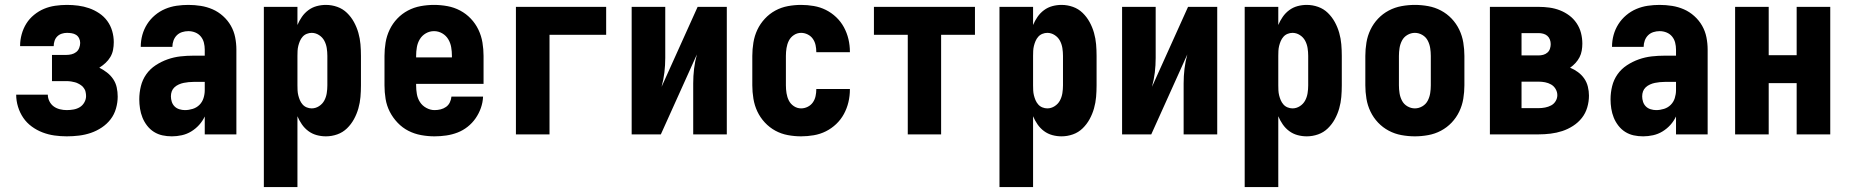

<svg xmlns="http://www.w3.org/2000/svg" viewBox="-20 -548 7540 783"><path d="M252 8Q227 8 202 4.5Q177 1 153.5 -8Q130 -17 109.5 -32Q89 -47 75 -67.5Q61 -88 53.5 -112.5Q46 -137 46 -162H175Q175 -148 181.5 -135Q188 -122 199 -114Q210 -106 224 -102.5Q238 -99 252 -99Q266 -99 280 -101.5Q294 -104 305.5 -111Q317 -118 324 -130.5Q331 -143 331 -156Q331 -156 331 -156Q331 -156 331 -156Q331 -162 330.5 -164.5Q330 -167 329.5 -170.5Q329 -174 328 -177.5Q327 -181 325 -184Q323 -187 321 -190Q319 -193 316.5 -195.5Q314 -198 311 -200Q308 -202 305 -204Q302 -206 298.5 -207.5Q295 -209 292 -210.5Q289 -212 285.5 -212.5Q282 -213 278.5 -214Q275 -215 271.5 -215.5Q268 -216 264.5 -216.5Q261 -217 257.5 -217Q254 -217 250 -217H192V-324H250Q261 -324 271.5 -326.5Q282 -329 290.5 -335.5Q299 -342 303 -352.5Q307 -363 307 -373Q307 -383 302.5 -392Q298 -401 290 -406Q282 -411 272 -412.5Q262 -414 253 -414Q242 -414 231.5 -410.5Q221 -407 213.5 -399.5Q206 -392 202.5 -381.5Q199 -371 199 -360Q199 -360 199 -360Q199 -360 199 -360H62Q62 -360 62 -360.5Q62 -361 62 -362Q62 -385 68.5 -408.5Q75 -432 87.5 -452Q100 -472 119 -487.5Q138 -503 159.5 -512Q181 -521 205 -524.5Q229 -528 253 -528Q276 -528 299 -525Q322 -522 343.5 -514.5Q365 -507 384.5 -494Q404 -481 417.5 -462.5Q431 -444 437.5 -421.5Q444 -399 444 -376Q444 -360 441 -344.5Q438 -329 430 -315.5Q422 -302 410 -291Q398 -280 385 -272Q401 -264 416 -252.5Q431 -241 441.5 -225.5Q452 -210 456 -191.5Q460 -173 460 -154Q460 -130 453 -105.5Q446 -81 431 -61.5Q416 -42 395 -28Q374 -14 350.5 -6Q327 2 302 5Q277 8 252 8Z M681 8Q661 8 642.5 4Q624 0 608 -10Q592 -20 580 -35.5Q568 -51 561 -68.5Q554 -86 551 -105Q548 -124 548 -143Q548 -170 554.5 -196.5Q561 -223 576.5 -245Q592 -267 615 -282Q638 -297 663.5 -306Q689 -315 715.5 -318Q742 -321 769 -321H815V-346Q815 -360 811.5 -374Q808 -388 799 -399Q790 -410 776.5 -415.5Q763 -421 748 -421Q735 -421 722.5 -417Q710 -413 701 -404Q692 -395 687.5 -382.5Q683 -370 683 -357H554Q554 -382 560.5 -405.5Q567 -429 580 -449.5Q593 -470 612 -486Q631 -502 653.5 -511.5Q676 -521 700 -524.5Q724 -528 748 -528Q774 -528 799 -524Q824 -520 847 -510Q870 -500 889.5 -482.5Q909 -465 921.5 -443Q934 -421 939 -396Q944 -371 944 -346V0H815V-73Q806 -54 792 -38.5Q778 -23 760 -12Q742 -1 721.5 3.5Q701 8 681 8ZM734 -99Q750 -99 766 -104Q782 -109 793.5 -120.5Q805 -132 810 -148Q815 -164 815 -180V-214H769Q759 -214 749 -213Q739 -212 729 -210Q719 -208 709 -203.5Q699 -199 691.5 -192Q684 -185 680.5 -175.5Q677 -166 677 -155Q677 -144 680.5 -133Q684 -122 692 -114Q700 -106 711.5 -102.5Q723 -99 734 -99Z M1056 215V-520H1193V-446Q1200 -463 1211 -479Q1222 -495 1237.5 -506.5Q1253 -518 1271.5 -523Q1290 -528 1309 -528Q1333 -528 1355.5 -520Q1378 -512 1395 -495.5Q1412 -479 1423.5 -458Q1435 -437 1441.5 -414Q1448 -391 1450 -367.5Q1452 -344 1452 -320V-200Q1452 -176 1450 -152.5Q1448 -129 1441.5 -106Q1435 -83 1423.5 -62Q1412 -41 1395 -24.5Q1378 -8 1355.5 0Q1333 8 1309 8Q1290 8 1271.5 3Q1253 -2 1237.5 -13.5Q1222 -25 1211 -41Q1200 -57 1193 -74V215ZM1251 -106Q1267 -106 1281 -115Q1295 -124 1302.5 -138Q1310 -152 1312.5 -168Q1315 -184 1315 -200V-320Q1315 -336 1312.5 -352Q1310 -368 1302.5 -382Q1295 -396 1281 -405Q1267 -414 1251 -414Q1241 -414 1231 -410Q1221 -406 1214 -398Q1207 -390 1203 -380.5Q1199 -371 1196.5 -361Q1194 -351 1193.5 -340.5Q1193 -330 1193 -320V-200Q1193 -190 1193.5 -179.5Q1194 -169 1196.5 -159Q1199 -149 1203 -139.5Q1207 -130 1214 -122Q1221 -114 1231 -110Q1241 -106 1251 -106Z M1752 8Q1725 8 1697.5 3Q1670 -2 1645.5 -14.5Q1621 -27 1601.5 -47.5Q1582 -68 1569.5 -92.5Q1557 -117 1552.5 -144.5Q1548 -172 1548 -200V-320Q1548 -347 1552.5 -374.5Q1557 -402 1569 -427Q1581 -452 1600 -472Q1619 -492 1643.5 -505Q1668 -518 1695.5 -523Q1723 -528 1750 -528Q1777 -528 1804.5 -523Q1832 -518 1856.5 -505Q1881 -492 1900 -472Q1919 -452 1931 -427Q1943 -402 1947.5 -374.5Q1952 -347 1952 -320V-206H1677V-200Q1677 -182 1680 -164.5Q1683 -147 1692.5 -132Q1702 -117 1718.5 -108Q1735 -99 1752 -99Q1765 -99 1777 -102Q1789 -105 1799 -112Q1809 -119 1814.5 -130.5Q1820 -142 1821 -154H1950Q1949 -130 1941 -107.5Q1933 -85 1919.5 -65.5Q1906 -46 1887 -31Q1868 -16 1846 -7.5Q1824 1 1800 4.5Q1776 8 1752 8ZM1823 -314V-320Q1823 -338 1820 -355.5Q1817 -373 1808 -388Q1799 -403 1783.5 -412Q1768 -421 1750 -421Q1732 -421 1716.5 -412Q1701 -403 1692 -388Q1683 -373 1680 -355.5Q1677 -338 1677 -320V-314Z M2084 0V-520H2452V-406H2221V0Z M2556 0V-520H2693V-312Q2693 -282 2689.5 -252.5Q2686 -223 2678 -194L2825 -520H2944V0H2807V-208Q2807 -238 2810.5 -267.5Q2814 -297 2822 -326L2675 0Z M3247 8Q3220 8 3193 3Q3166 -2 3142 -15Q3118 -28 3099 -48.5Q3080 -69 3068.5 -93.5Q3057 -118 3052.5 -145.5Q3048 -173 3048 -200V-320Q3048 -347 3052.5 -374.5Q3057 -402 3068.5 -426.5Q3080 -451 3099 -471.5Q3118 -492 3142 -505Q3166 -518 3193 -523Q3220 -528 3247 -528Q3273 -528 3299 -523.5Q3325 -519 3348 -507.5Q3371 -496 3390 -478Q3409 -460 3421.5 -437Q3434 -414 3440 -388.5Q3446 -363 3446 -337Q3446 -336 3446 -335.5Q3446 -335 3446 -335H3309Q3309 -335 3309 -335.5Q3309 -336 3309 -336Q3309 -350 3306 -364Q3303 -378 3295 -389.5Q3287 -401 3274 -407.5Q3261 -414 3247 -414Q3231 -414 3217.5 -405Q3204 -396 3197 -382Q3190 -368 3187.5 -352Q3185 -336 3185 -320V-200Q3185 -184 3187.5 -168Q3190 -152 3197 -138Q3204 -124 3217.5 -115Q3231 -106 3247 -106Q3261 -106 3274 -112.5Q3287 -119 3295 -130.5Q3303 -142 3306 -156Q3309 -170 3309 -184Q3309 -184 3309 -184.5Q3309 -185 3309 -185H3446Q3446 -185 3446 -184.5Q3446 -184 3446 -183Q3446 -157 3440 -131.5Q3434 -106 3421.5 -83Q3409 -60 3390 -42Q3371 -24 3348 -12.5Q3325 -1 3299 3.5Q3273 8 3247 8Z M3682 0V-406H3544V-520H3956V-406H3818V0Z M4056 215V-520H4193V-446Q4200 -463 4211 -479Q4222 -495 4237.5 -506.5Q4253 -518 4271.5 -523Q4290 -528 4309 -528Q4333 -528 4355.5 -520Q4378 -512 4395 -495.5Q4412 -479 4423.5 -458Q4435 -437 4441.5 -414Q4448 -391 4450 -367.5Q4452 -344 4452 -320V-200Q4452 -176 4450 -152.5Q4448 -129 4441.5 -106Q4435 -83 4423.5 -62Q4412 -41 4395 -24.5Q4378 -8 4355.5 0Q4333 8 4309 8Q4290 8 4271.5 3Q4253 -2 4237.5 -13.5Q4222 -25 4211 -41Q4200 -57 4193 -74V215ZM4251 -106Q4267 -106 4281 -115Q4295 -124 4302.5 -138Q4310 -152 4312.5 -168Q4315 -184 4315 -200V-320Q4315 -336 4312.5 -352Q4310 -368 4302.5 -382Q4295 -396 4281 -405Q4267 -414 4251 -414Q4241 -414 4231 -410Q4221 -406 4214 -398Q4207 -390 4203 -380.5Q4199 -371 4196.5 -361Q4194 -351 4193.5 -340.5Q4193 -330 4193 -320V-200Q4193 -190 4193.5 -179.5Q4194 -169 4196.5 -159Q4199 -149 4203 -139.5Q4207 -130 4214 -122Q4221 -114 4231 -110Q4241 -106 4251 -106Z M4556 0V-520H4693V-312Q4693 -282 4689.5 -252.5Q4686 -223 4678 -194L4825 -520H4944V0H4807V-208Q4807 -238 4810.5 -267.5Q4814 -297 4822 -326L4675 0Z M5056 215V-520H5193V-446Q5200 -463 5211 -479Q5222 -495 5237.5 -506.5Q5253 -518 5271.5 -523Q5290 -528 5309 -528Q5333 -528 5355.5 -520Q5378 -512 5395 -495.5Q5412 -479 5423.5 -458Q5435 -437 5441.5 -414Q5448 -391 5450 -367.5Q5452 -344 5452 -320V-200Q5452 -176 5450 -152.5Q5448 -129 5441.5 -106Q5435 -83 5423.5 -62Q5412 -41 5395 -24.5Q5378 -8 5355.5 0Q5333 8 5309 8Q5290 8 5271.5 3Q5253 -2 5237.5 -13.5Q5222 -25 5211 -41Q5200 -57 5193 -74V215ZM5251 -106Q5267 -106 5281 -115Q5295 -124 5302.5 -138Q5310 -152 5312.5 -168Q5315 -184 5315 -200V-320Q5315 -336 5312.5 -352Q5310 -368 5302.5 -382Q5295 -396 5281 -405Q5267 -414 5251 -414Q5241 -414 5231 -410Q5221 -406 5214 -398Q5207 -390 5203 -380.5Q5199 -371 5196.5 -361Q5194 -351 5193.5 -340.5Q5193 -330 5193 -320V-200Q5193 -190 5193.5 -179.5Q5194 -169 5196.5 -159Q5199 -149 5203 -139.5Q5207 -130 5214 -122Q5221 -114 5231 -110Q5241 -106 5251 -106Z M5750 8Q5723 8 5695.5 3Q5668 -2 5643.5 -15Q5619 -28 5600 -48Q5581 -68 5569 -93Q5557 -118 5552.5 -145.5Q5548 -173 5548 -200V-320Q5548 -347 5552.5 -374.5Q5557 -402 5569 -427Q5581 -452 5600 -472Q5619 -492 5643.5 -505Q5668 -518 5695.5 -523Q5723 -528 5750 -528Q5777 -528 5804.5 -523Q5832 -518 5856.5 -505Q5881 -492 5900 -472Q5919 -452 5931 -427Q5943 -402 5947.5 -374.5Q5952 -347 5952 -320V-200Q5952 -173 5947.5 -145.5Q5943 -118 5931 -93Q5919 -68 5900 -48Q5881 -28 5856.5 -15Q5832 -2 5804.5 3Q5777 8 5750 8ZM5750 -106Q5766 -106 5780.5 -114.5Q5795 -123 5802.5 -137.5Q5810 -152 5812.5 -168Q5815 -184 5815 -200V-320Q5815 -336 5812.5 -352Q5810 -368 5802.5 -382.5Q5795 -397 5780.5 -405.5Q5766 -414 5750 -414Q5734 -414 5719.5 -405.5Q5705 -397 5697.5 -382.5Q5690 -368 5687.5 -352Q5685 -336 5685 -320V-200Q5685 -184 5687.5 -168Q5690 -152 5697.5 -137.5Q5705 -123 5719.5 -114.5Q5734 -106 5750 -106Z M6056 0V-520H6255Q6277 -520 6299 -517Q6321 -514 6341.5 -506Q6362 -498 6379.5 -485Q6397 -472 6409.5 -453.5Q6422 -435 6427.5 -413.5Q6433 -392 6433 -370Q6433 -356 6430.5 -341.5Q6428 -327 6421.5 -314.5Q6415 -302 6405 -291Q6395 -280 6383 -272Q6400 -265 6415 -254Q6430 -243 6440.5 -228Q6451 -213 6455.5 -194.5Q6460 -176 6460 -158Q6460 -134 6453 -110Q6446 -86 6431 -67Q6416 -48 6395 -34.5Q6374 -21 6351 -13.5Q6328 -6 6303.5 -3Q6279 0 6255 0ZM6185 -322H6255Q6264 -322 6273.5 -324.5Q6283 -327 6290.5 -333.5Q6298 -340 6301 -349.5Q6304 -359 6304 -368Q6304 -378 6300.5 -387Q6297 -396 6290 -402Q6283 -408 6273.5 -410.5Q6264 -413 6255 -413H6185ZM6185 -107H6255Q6268 -107 6281 -109.5Q6294 -112 6305.5 -118Q6317 -124 6324 -135.5Q6331 -147 6331 -160Q6331 -173 6324 -185Q6317 -197 6305.5 -203.5Q6294 -210 6281 -212.5Q6268 -215 6255 -215H6185Z M6681 8Q6661 8 6642.5 4Q6624 0 6608 -10Q6592 -20 6580 -35.5Q6568 -51 6561 -68.5Q6554 -86 6551 -105Q6548 -124 6548 -143Q6548 -170 6554.5 -196.5Q6561 -223 6576.5 -245Q6592 -267 6615 -282Q6638 -297 6663.5 -306Q6689 -315 6715.5 -318Q6742 -321 6769 -321H6815V-346Q6815 -360 6811.5 -374Q6808 -388 6799 -399Q6790 -410 6776.5 -415.5Q6763 -421 6748 -421Q6735 -421 6722.5 -417Q6710 -413 6701 -404Q6692 -395 6687.5 -382.5Q6683 -370 6683 -357H6554Q6554 -382 6560.5 -405.5Q6567 -429 6580 -449.5Q6593 -470 6612 -486Q6631 -502 6653.5 -511.5Q6676 -521 6700 -524.5Q6724 -528 6748 -528Q6774 -528 6799 -524Q6824 -520 6847 -510Q6870 -500 6889.5 -482.5Q6909 -465 6921.5 -443Q6934 -421 6939 -396Q6944 -371 6944 -346V0H6815V-73Q6806 -54 6792 -38.5Q6778 -23 6760 -12Q6742 -1 6721.5 3.5Q6701 8 6681 8ZM6734 -99Q6750 -99 6766 -104Q6782 -109 6793.5 -120.5Q6805 -132 6810 -148Q6815 -164 6815 -180V-214H6769Q6759 -214 6749 -213Q6739 -212 6729 -210Q6719 -208 6709 -203.5Q6699 -199 6691.5 -192Q6684 -185 6680.5 -175.5Q6677 -166 6677 -155Q6677 -144 6680.5 -133Q6684 -122 6692 -114Q6700 -106 6711.5 -102.5Q6723 -99 6734 -99Z M7056 0V-520H7193V-323H7307V-520H7444V0H7307V-209H7193V0Z"/></svg>

Font: Iosevka SS04 Heavy
Style: Regular
Weight: 900
Monospace: yes
Designer: Belleve Invis
Foundry: Belleve Invis
Version: Version 19.0.0; ttfautohint (v1.8.4)